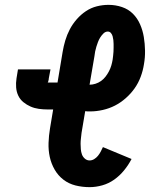

<svg xmlns="http://www.w3.org/2000/svg" viewBox="-20 -763 640 791"><path d="M349 8Q319 8 291 1Q263 -6 241 -23Q219 -40 205 -64.5Q191 -89 185 -116.5Q179 -144 180 -174Q181 -204 186 -234L199 -312H177Q158 -312 140 -314.5Q122 -317 106 -324Q90 -331 76.5 -342Q63 -353 55.5 -368.5Q48 -384 46.5 -402.5Q45 -421 48 -440L54 -477H188L181 -440Q181 -437 180.5 -434.5Q180 -432 179 -429Q179 -428 178.5 -427Q178 -426 178 -425Q178 -425 178 -425Q178 -425 178 -424Q178 -424 178 -424Q178 -424 177 -424Q177 -424 177 -424Q177 -424 177 -424Q177 -424 176.5 -423.5Q176 -423 176 -423Q176 -423 176.5 -423Q177 -423 177 -423H217L238 -549Q242 -573 249 -596.5Q256 -620 267.5 -642Q279 -664 296 -683.5Q313 -703 334 -717Q355 -731 379 -737Q403 -743 427 -743Q427 -743 427 -743Q427 -743 427 -743Q456 -743 482.5 -734Q509 -725 527.5 -706.5Q546 -688 557 -663Q568 -638 572.5 -610.5Q577 -583 577.5 -554.5Q578 -526 573 -498Q569 -472 559.5 -446.5Q550 -421 534.5 -399Q519 -377 498 -358.5Q477 -340 453.5 -328Q430 -316 403.5 -310Q377 -304 352 -304Q346 -304 341 -304Q336 -304 331 -305L316 -216Q315 -205 313.5 -193.5Q312 -182 312 -170.5Q312 -159 313 -148Q314 -137 317.5 -127Q321 -117 329.5 -109.5Q338 -102 349 -102Q359 -102 368 -107.5Q377 -113 383.5 -121Q390 -129 395 -138.5Q400 -148 404 -157L522 -108Q509 -83 491 -61Q473 -39 450.5 -23Q428 -7 401.5 0.5Q375 8 349 8ZM349 -414Q361 -414 373.5 -418Q386 -422 396.5 -429.5Q407 -437 415 -447.5Q423 -458 429 -469.5Q435 -481 438.5 -493Q442 -505 444 -517Q445 -525 446 -533Q447 -541 447.5 -549.5Q448 -558 448 -566Q448 -574 448 -582Q448 -590 447 -598Q446 -606 444 -613.5Q442 -621 437 -627Q432 -633 424 -633Q414 -633 406 -625Q398 -617 392.5 -608Q387 -599 383.5 -589.5Q380 -580 377 -570.5Q374 -561 372 -551Q370 -541 369 -531Z"/></svg>

Font: Iosevka Curly XBdEx
Style: Italic
Weight: 800
Width: 7
Italic angle: -9°
Monospace: yes
Designer: Belleve Invis
Foundry: Belleve Invis
Version: Version 11.1.0; ttfautohint (v1.8.3)